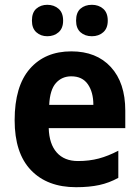

<svg xmlns="http://www.w3.org/2000/svg" viewBox="-20 -770 580 800"><path d="M277 -556Q382 -556 442 -490.5Q502 -425 502 -309V-236H183Q185 -170 216.5 -134.5Q248 -99 305 -99Q352 -99 391.5 -109.5Q431 -120 473 -142V-29Q435 -8 393.5 1Q352 10 297 10Q177 10 109 -61Q41 -132 41 -269Q41 -411 104.5 -483.5Q168 -556 277 -556ZM277 -452Q238 -452 213 -424Q188 -396 185 -333H369Q369 -386 346 -419Q323 -452 277 -452ZM113 -684Q113 -718 131.5 -734Q150 -750 177 -750Q205 -750 224 -733.5Q243 -717 243 -684Q243 -652 224 -635.5Q205 -619 177 -619Q150 -619 131.5 -635.5Q113 -652 113 -684ZM297 -684Q297 -718 315.5 -734Q334 -750 363 -750Q391 -750 410 -733.5Q429 -717 429 -684Q429 -652 410 -635.5Q391 -619 363 -619Q334 -619 315.5 -635.5Q297 -652 297 -684Z"/></svg>

Font: Noto Sans Sinhala SemiCondensed
Style: Bold
Weight: 700
Width: 4
Designer: Jelle Bosma - Monotype Design Team
Foundry: Monotype Imaging Inc.
Version: Version 2.006; ttfautohint (v1.8.4.7-5d5b)